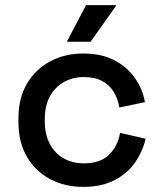

<svg xmlns="http://www.w3.org/2000/svg" viewBox="-20 -716 632 750"><path d="M305 14Q234 14 176.5 -16Q119 -46 85.5 -103Q52 -160 52 -240V-253Q52 -333 85.5 -389.5Q119 -446 176.5 -476.5Q234 -507 305 -507Q376 -507 426 -481Q476 -455 506.5 -412Q537 -369 546 -317L446 -296Q441 -329 425 -356Q409 -383 380 -399Q351 -415 307 -415Q264 -415 229.5 -395.5Q195 -376 175 -339.5Q155 -303 155 -251V-242Q155 -190 175 -153Q195 -116 229.5 -97Q264 -78 307 -78Q372 -78 406 -111.5Q440 -145 449 -197L549 -174Q537 -123 506.5 -80Q476 -37 426 -11.5Q376 14 305 14ZM241 -553 316 -696H435L334 -553Z"/></svg>

Font: Space Grotesk Medium
Style: Regular
Weight: 500
Designer: Florian Karsten
Foundry: Florian Karsten
Version: Version 2.000